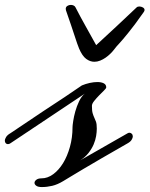

<svg xmlns="http://www.w3.org/2000/svg" viewBox="-42 -737 602 773"><path d="M328.1 -311Q328.1 -290.5 331.1 -280.8Q334 -271 337.6 -263.4Q341.3 -255.9 344.5 -246.8Q347.7 -237.8 347.7 -218.8Q347.7 -205.6 345 -189.2Q342.3 -172.9 335 -155.5Q327.6 -138.2 314.5 -121.3Q301.3 -104.5 280.8 -91.3L472.2 -200.7Q475.6 -202.6 479 -202.6Q484.4 -202.6 488.5 -198.5Q492.7 -194.3 492.7 -187.5Q492.7 -182.1 488 -174.3Q483.4 -166.5 472.2 -160.2Q412.1 -126 368.9 -100.8Q325.7 -75.7 295.2 -57.6Q264.6 -39.6 245.1 -27.6Q225.6 -15.6 212.4 -7.8Q189 6.3 168 11.2Q147 16.1 126.5 16.1Q110.8 16.1 103.8 10.7Q96.7 5.4 96.9 -1.2Q97.2 -7.8 104.5 -13.4Q111.8 -19 125.5 -19Q149.4 -19 171.9 -35.4Q194.3 -51.8 211.7 -79.8Q229 -107.9 239.5 -145.5Q250 -183.1 250 -225.1Q250 -231.4 252.7 -249.5Q255.4 -267.6 261.2 -288.6Q267.1 -309.6 276.6 -329.6Q286.1 -349.6 299.3 -359.9L0 -160.2Q-4.9 -156.7 -10.3 -156.7Q-15.6 -156.7 -19 -160.6Q-22.5 -164.6 -22.5 -170.4Q-22.5 -177.2 -17.3 -185.5Q-12.2 -193.8 0 -200.7Q78.6 -253.9 132.1 -289.3Q185.5 -324.7 219.2 -346.7L287.6 -393.1Q302.7 -399.4 319.3 -403.1Q335.9 -406.7 350.1 -406.7Q365.7 -406.7 375.7 -401.6Q385.7 -396.5 385.7 -385.3Q385.7 -381.3 376.7 -372.6Q367.7 -363.8 356.9 -352.8Q346.2 -341.8 337.2 -330.6Q328.1 -319.3 328.1 -311ZM276.4 -541.5Q272.5 -550.8 268.3 -563Q264.2 -575.2 258.3 -593Q252.4 -610.8 244.1 -635.7Q235.8 -660.6 223.6 -695.3Q222.7 -698.2 222.7 -701.2Q222.7 -709 229 -713.1Q235.4 -717.3 243.2 -717.3Q249 -717.3 254.4 -714.8Q259.8 -712.4 262.2 -707Q281.7 -668.9 303 -631.1Q324.2 -593.3 345.2 -555.2Q386.7 -593.3 426.5 -630.4Q466.3 -667.5 507.8 -707Q511.7 -710.9 519 -710.9Q526.4 -710.9 533.2 -707Q540 -703.1 540 -696.8Q540 -693.4 537.1 -689Q516.6 -659.7 501 -638.9Q485.4 -618.2 473.6 -603.8Q461.9 -589.4 453.6 -579.6Q445.3 -569.8 438.7 -562.7Q432.1 -555.7 427 -549.8Q421.9 -543.9 417 -537.1Q410.6 -528.8 401.9 -520.3Q393.1 -511.7 382.8 -504.6Q372.6 -497.6 361.1 -492.9Q349.6 -488.3 337.9 -488.3Q320.8 -488.3 304.9 -500Q289.1 -511.7 276.4 -541.5Z"/></svg>

Font: Meddon
Style: Regular
Weight: 400
Designer: Vernon Adams
Foundry: Vernon Adams
Version: Version 1.000